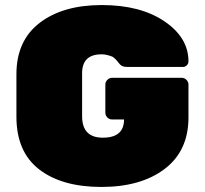

<svg xmlns="http://www.w3.org/2000/svg" viewBox="-20 -730 811 760"><path d="M424 -422H699Q710 -422 718 -414Q726 -406 726 -395V-265Q726 -133 632 -61.5Q538 10 381.5 10Q225 10 135 -59.5Q45 -129 45 -268V-436Q45 -569 137 -639.5Q229 -710 382.5 -710Q536 -710 631 -645.5Q726 -581 726 -487Q726 -478 719.5 -471.5Q713 -465 704 -465H483Q463 -465 454 -476Q434 -502 424 -506Q401 -515 382 -515Q305 -515 305 -440V-270Q305 -185 387 -185Q471 -185 471 -257H424Q413 -257 405 -265Q397 -273 397 -284V-395Q397 -406 405 -414Q413 -422 424 -422Z"/></svg>

Font: Rubik One
Style: Regular
Weight: 400
Designer: Hubert and Fischer with Elvire Volk Leonovitch
Foundry: Hubert and Fischer with Elvire Volk Leonovitch
Version: Version 1.001